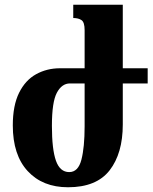

<svg xmlns="http://www.w3.org/2000/svg" viewBox="-20 -780 647 810"><path d="M337 -492V-653Q337 -686 324 -695Q311 -704 289 -704V-760H498V-492H603V-428H498V-255Q498 -133 442.5 -61.5Q387 10 267 10Q160 10 97 -58Q34 -126 34 -251Q34 -335 60.5 -388.5Q87 -442 132.5 -467Q178 -492 233 -492ZM275 -428Q241 -428 220 -389Q199 -350 199 -249Q199 -150 216 -102Q233 -54 272 -54Q310 -54 323.5 -106.5Q337 -159 337 -247V-428Z"/></svg>

Font: Noto Serif Armenian ExtraCondensed Black
Style: Regular
Weight: 900
Width: 2
Designer: Monotype Design Team
Foundry: Monotype Imaging Inc.
Version: Version 2.008; ttfautohint (v1.8.4.7-5d5b)